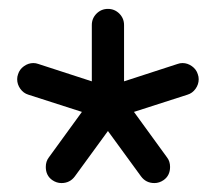

<svg xmlns="http://www.w3.org/2000/svg" viewBox="-20 -528 490 436"><path d="M359.4 -170.4Q366.2 -161.6 366.2 -148.9Q366.2 -129.4 351.6 -119.1Q341.8 -112.3 330.6 -112.3Q311.5 -112.3 300.3 -127.4L225.1 -230.5L149.9 -127.4Q138.7 -112.3 119.6 -112.3Q108.4 -112.3 98.6 -119.1Q84 -129.4 84 -148.9Q84 -161.6 90.8 -170.4L166 -273.9L44.4 -313Q33.2 -316.4 26.1 -326.4Q19 -336.4 19 -348.1Q19 -354 21 -359.4Q24.4 -370.6 34.4 -377.7Q44.4 -384.8 55.7 -384.8Q61.5 -384.8 66.9 -382.8L188.5 -343.3V-471.2Q188.5 -486.3 199.2 -497.1Q210 -507.8 225.1 -507.8Q240.2 -507.8 251 -497.1Q261.7 -486.3 261.7 -471.2V-343.3L383.3 -382.8Q388.7 -384.8 394.5 -384.8Q405.8 -384.8 415.8 -377.7Q425.8 -370.6 429.2 -359.4Q431.2 -354 431.2 -348.1Q431.2 -336.4 424.1 -326.4Q417 -316.4 405.8 -313L284.2 -273.9Z"/></svg>

Font: Anka/Coder Narrow
Style: Regular
Weight: 400
Width: 3
Monospace: yes
Version: Version 001.100